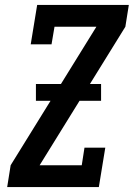

<svg xmlns="http://www.w3.org/2000/svg" viewBox="-20 -755 540 775"><path d="M9 0 23 -88 369 -647H200L188 -576H104L130 -735H500L486 -647L140 -88H310L321 -159H405L379 0ZM125 -348V-416H388V-348Z"/></svg>

Font: Iosevka Slab Semibold
Style: Italic
Weight: 600
Italic angle: -9°
Monospace: yes
Designer: Belleve Invis
Foundry: Belleve Invis
Version: Version 11.1.1; ttfautohint (v1.8.3)